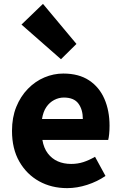

<svg xmlns="http://www.w3.org/2000/svg" viewBox="-20 -958 628 992"><path d="M327 14Q246 14 182 -21.5Q118 -57 80 -123Q42 -189 42 -282Q42 -351 64 -405.5Q86 -460 124 -499Q162 -538 209.5 -558Q257 -578 307 -578Q387 -578 440 -543Q493 -508 519.5 -447Q546 -386 546 -308Q546 -285 544 -265.5Q542 -246 539 -235H199Q206 -193 227 -165.5Q248 -138 278.5 -124.5Q309 -111 348 -111Q381 -111 410.5 -120.5Q440 -130 471 -148L525 -49Q483 -20 430.5 -3Q378 14 327 14ZM197 -343H408Q408 -392 385 -423Q362 -454 310 -454Q284 -454 260 -441.5Q236 -429 219.5 -405Q203 -381 197 -343ZM295 -652 91 -831 202 -938 375 -731Z"/></svg>

Font: Noto Sans KR ExtraBold
Style: Regular
Weight: 800
Designer: Ryoko NISHIZUKA  (kana, bopomofo & ideographs); Paul D. Hunt (Latin, Greek & Cyrillic); Sandoll Communications , Soo-you
Foundry: Adobe
Version: Version 2.004-H2;hotconv 1.0.118;makeotfexe 2.5.65603